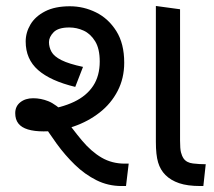

<svg xmlns="http://www.w3.org/2000/svg" viewBox="-20 -623 717 643"><path d="M387 0Q342 0 303 -19.5Q264 -39 231 -71Q198 -103 170 -141.5Q142 -180 118 -219L126 -254Q186 -262 228 -282Q270 -302 292 -335.5Q314 -369 314 -417Q314 -460 298.5 -485Q283 -510 260 -520.5Q237 -531 212 -531Q175 -531 159.5 -515Q144 -499 144 -482Q144 -465 152.5 -449.5Q161 -434 186 -421.5Q211 -409 258 -399L232 -332Q149 -352 107.5 -388.5Q66 -425 66 -484Q66 -514 82 -541Q98 -568 131 -585Q164 -602 214 -602Q260 -602 301.5 -581.5Q343 -561 369.5 -519Q396 -477 396 -413Q396 -361 374 -318.5Q352 -276 313.5 -246Q275 -216 227 -199.5Q179 -183 126 -183Q95 -183 73.5 -189.5Q52 -196 41.5 -209.5Q31 -223 31 -244Q31 -267 48 -280.5Q65 -294 91 -294Q117 -294 142 -284Q167 -274 201 -241L188 -240Q223 -190 254.5 -152.5Q286 -115 320.5 -95Q355 -75 398 -75H411L402 0ZM651 0Q608 0 580 -9.5Q552 -19 534 -37Q517 -54 509.5 -79Q502 -104 502 -148V-603L583 -592V-152Q583 -125 586 -113Q589 -101 595 -92Q605 -78 626.5 -75.5Q648 -73 669 -73L661 0Z"/></svg>

Font: hexguzrati15
Style: Regular
Weight: 400
Designer: Jelle Bosma - Monotype Design Team
Foundry: Monotype Imaging Inc.
Version: Version 2.006